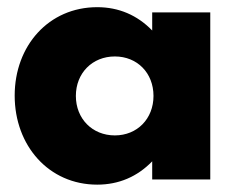

<svg xmlns="http://www.w3.org/2000/svg" viewBox="-20 -500 657 535"><path d="M250.9 14.5C310.9 14.5 362.7 -7.7 404.1 -50.5V0H565.9V-465.5H404.1V-415C362.7 -457.7 310.9 -480 250.9 -480C115.9 -480 20.9 -372.7 20.9 -233.6C20.9 -94.1 115.9 14.5 250.9 14.5ZM191.4 -232.7C191.4 -296.4 237.3 -342.7 300 -342.7C362.3 -342.7 407.7 -296.8 407.7 -232.7C407.7 -169.1 362.3 -122.7 300 -122.7C237.3 -122.7 191.4 -169.1 191.4 -232.7Z"/></svg>

Font: Spartan MB ExtBd
Style: Regular
Weight: 800
Designer: Matt Bailey, Mirko Velimirovic
Foundry: Matt Bailey
Version: Version 1.005